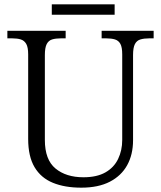

<svg xmlns="http://www.w3.org/2000/svg" viewBox="-20 -856 744 886"><path d="M355 10Q279 10 224 -12.5Q169 -35 139.5 -84.5Q110 -134 110 -215V-605Q110 -638 101 -653.5Q92 -669 76 -674Q60 -679 37 -679H14V-714H283V-679H260Q237 -679 220.5 -674Q204 -669 195.5 -652.5Q187 -636 187 -602V-210Q187 -119 236 -78.5Q285 -38 365 -38Q427 -38 466.5 -60.5Q506 -83 525 -122.5Q544 -162 544 -210V-605Q544 -638 535.5 -653.5Q527 -669 510.5 -674Q494 -679 471 -679H449V-714H689V-679H668Q645 -679 628 -674Q611 -669 602.5 -652.5Q594 -636 594 -602V-209Q594 -143 567 -94Q540 -45 487 -17.5Q434 10 355 10ZM219 -788V-836H509V-788Z"/></svg>

Font: Noto Serif Tibetan Light
Style: Regular
Weight: 300
Version: Version 2.103